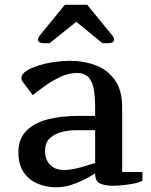

<svg xmlns="http://www.w3.org/2000/svg" viewBox="-20 -770 634 805"><path d="M378.9 -43Q378.9 -43.5 365 -34.7Q351.1 -25.9 327.4 -14.2Q303.7 -2.4 274.9 6.3Q246.1 15.1 215.8 15.1Q173.3 15.1 137.2 -0.2Q101.1 -15.6 79.1 -48.1Q57.1 -80.6 57.1 -130.9Q57.1 -187 89.6 -220.7Q122.1 -254.4 179.2 -269.3Q236.3 -284.2 310.1 -284.2H378.9V-320.8Q378.9 -358.9 374 -391.6Q369.1 -424.3 352.8 -444.1Q336.4 -463.9 301.8 -463.9Q269 -463.9 235.6 -448.7Q202.1 -433.6 171.9 -412.1Q141.6 -390.6 117.2 -371.1L77.1 -424.8Q69.8 -433.6 69.8 -442.9Q69.8 -459 89.8 -472.2Q109.9 -485.4 141.1 -495.1Q172.4 -504.9 207.3 -510Q242.2 -515.1 272 -515.1Q332 -515.1 382.1 -495.8Q432.1 -476.6 462.2 -433.8Q492.2 -391.1 492.2 -320.8V-48.8H577.1V-12.2Q560.5 -2.9 522.5 2.9Q484.4 8.8 448.7 8.8Q424.8 8.8 402.6 0.7Q380.4 -7.3 378.9 -38.1ZM250 -57.1Q267.1 -57.1 289.1 -61.5Q311 -65.9 331.5 -72Q352.1 -78.1 365.5 -82.5Q378.9 -86.9 378.9 -86.9V-224.1H296.9Q272.5 -224.1 242.4 -217.5Q212.4 -210.9 190.7 -192.1Q168.9 -173.3 168.9 -136.2Q168.9 -101.6 189.9 -79.3Q210.9 -57.1 250 -57.1ZM188 -588.9H164.1Q139.6 -588.9 139.6 -604Q139.6 -611.3 146 -620.1L252 -750H345.7L451.7 -620.1Q458 -612.3 458 -604Q458 -588.9 434.1 -588.9H409.7L299.8 -678.7Z"/></svg>

Font: Artifika
Style: Regular
Weight: 400
Designer: Yulya Zhdanova, Ivan Petrov | Cyreal.org
Foundry: Cyreal.org
Version: Version 1.102; ttfautohint (v1.8.4.7-5d5b)